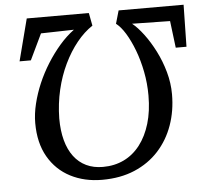

<svg xmlns="http://www.w3.org/2000/svg" viewBox="-53 -798 914 864"><g transform="rotate(-5 404.0 -366.5)"><path d="M807.5 -743 804 -553.5H755.5L740.5 -675L569 -678Q593.5 -658.5 620 -623.2Q646.5 -588 669.5 -542.8Q692.5 -497.5 706.5 -447.2Q720.5 -397 720.5 -346.5Q720.5 -271.5 697.5 -206.8Q674.5 -142 630 -93.2Q585.5 -44.5 521.2 -17.2Q457 10 374.5 10Q294.5 10 231.5 -22.5Q168.5 -55 132.2 -117.8Q96 -180.5 96 -270.5Q96 -312 107 -357.2Q118 -402.5 137.2 -447.5Q156.5 -492.5 183 -534.8Q209.5 -577 240.5 -612.8Q271.5 -648.5 306 -674L157 -670.5L101 -553.5H50L99 -743H379.5L390.5 -685Q352.5 -660 319.5 -619.2Q286.5 -578.5 261 -525.5Q235.5 -472.5 221 -410.8Q206.5 -349 205.5 -282Q205.5 -226.5 217.2 -183Q229 -139.5 251.8 -109.2Q274.5 -79 307.5 -63.2Q340.5 -47.5 382.5 -47.5Q435 -47.5 477.5 -68Q520 -88.5 550.5 -128Q581 -167.5 597.8 -223.5Q614.5 -279.5 614.5 -350Q614.5 -405 604.2 -457.5Q594 -510 576.8 -555.5Q559.5 -601 538.8 -634.8Q518 -668.5 497 -684L514 -743Z"/></g></svg>

Font: Merriweather 24pt
Style: Italic
Weight: 400
Italic angle: -7.8°
Designer: Eben Sorkin
Foundry: Eben Sorkin
Version: Version 2.101